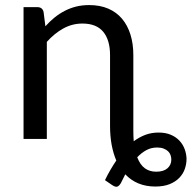

<svg xmlns="http://www.w3.org/2000/svg" viewBox="-20 -534 737 738"><path d="M580.5 126Q608.5 126 623.5 113Q638.5 100 638.5 79.5Q638.5 70.5 635.5 62Q632.5 53.5 625.8 47.2Q619 41 608.8 37Q598.5 33 584 33Q561.5 33 542.8 43Q524 53 507.5 70.5Q518.5 99.5 536.8 112.8Q555 126 580.5 126ZM492.5 -32Q492.5 -9.5 494 9Q515.5 -7 539 -15.8Q562.5 -24.5 589.5 -24.5Q616.5 -24.5 636.5 -16Q656.5 -7.5 669.8 6.8Q683 21 689.8 39.2Q696.5 57.5 697 76.5Q697 96 690.5 115Q684 134 669.5 149.2Q655 164.5 632 173.8Q609 183 577 183Q506 183 461.5 136Q457.5 144.5 453 153Q448.5 161.5 444.5 170Q437.5 181.5 430.2 183.5Q423 185.5 410.5 177L383.5 158.5Q393.5 137.5 404.5 118.8Q415.5 100 427 83Q415.5 56 409.2 22.8Q403 -10.5 403 -50.5V-322.5Q403 -380 376.8 -411.8Q350.5 -443.5 297 -443.5Q257.5 -443.5 223.2 -424.5Q189 -405.5 160 -373V0H70.5V-506.5H124Q143 -506.5 147.5 -488L154.5 -433Q171 -451.5 189.5 -466.5Q208 -481.5 228.8 -492.2Q249.5 -503 272.8 -508.8Q296 -514.5 323 -514.5Q364.5 -514.5 396.2 -500.8Q428 -487 449.2 -461.8Q470.5 -436.5 481.5 -401Q492.5 -365.5 492.5 -322.5Z"/></svg>

Font: Lato
Style: Regular
Weight: 400
Designer: Lukasz Dziedzic with Adam Twardoch and Botio Nikoltchev
Foundry: tyPoland Lukasz Dziedzic
Version: Version 2.015; 2015-08-06; http://www.latofonts.com/